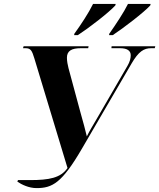

<svg xmlns="http://www.w3.org/2000/svg" viewBox="-20 -951 816 984"><path d="M540 -778 539 -771H558C614 -808 717 -887 750 -923L752 -931H636C615 -888 573 -825 540 -778ZM361 -778 360 -771H379C436 -808 536 -885 571 -923L573 -931H457C434 -884 395 -825 361 -778ZM69 -20C91 -5 128 13 167 13C248 13 297 -12 401 -191L654 -625C690 -687 717 -704 755 -704H773L776 -714H552L551 -704H595C632 -704 650 -691 650 -668C650 -653 646 -635 633 -613L477 -344C455 -306 438 -279 425 -252C418 -283 406 -326 392 -376L331 -602C327 -618 323 -637 323 -655C323 -690 346 -704 395 -704H432L434 -714H101L98 -704H111C138 -704 144 -691 156 -652L326 -90C291 -39 232 -28 133 -28H72Z"/></svg>

Font: Noto Serif Display
Style: Bold Italic
Weight: 700
Italic angle: -12°
Designer: Monotype Design Team
Foundry: Monotype Imaging Inc.
Version: Version 2.009